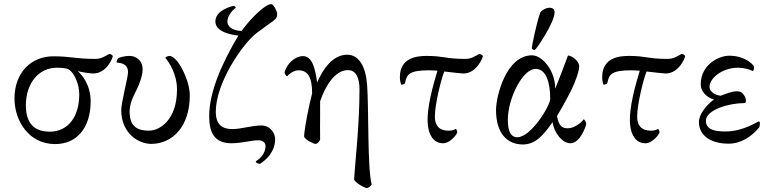

<svg xmlns="http://www.w3.org/2000/svg" viewBox="-20 -697 3744 938"><path d="M359.4 -349.6C380.9 -343.8 421.9 -337.9 435.5 -337.9C502 -337.9 531.2 -416 531.2 -422.9C528.3 -429.7 522.5 -431.6 513.7 -433.6C492.2 -421.9 474.6 -409.2 445.3 -409.2C349.6 -409.2 326.2 -421.9 242.2 -421.9C133.8 -422.9 50.8 -343.8 50.8 -215.8C50.8 -104.5 123 6.8 248 6.8C356.4 7.8 422.9 -74.2 422.9 -202.1C422.9 -283.2 378.9 -334 359.4 -349.6ZM257.8 -366.2C283.2 -366.2 307.6 -363.3 316.4 -357.4C343.8 -339.8 367.2 -286.1 367.2 -235.4C367.2 -128.9 314.5 -54.7 224.6 -53.7C154.3 -53.7 106.4 -86.9 106.4 -182.6C106.4 -289.1 168 -366.2 257.8 -366.2Z M605.5 -344.7C605.5 -319.3 572.3 -196.3 572.3 -159.2C572.3 -45.9 656.2 5.9 718.8 5.9C823.2 5.9 907.2 -80.1 907.2 -230.5C907.2 -291 873 -361.3 848.6 -394.5C837.9 -409.2 819.3 -423.8 809.6 -423.8C805.7 -423.8 788.1 -420.9 788.1 -414.1C806.6 -391.6 844.7 -335 844.7 -259.8C844.7 -109.4 758.8 -58.6 708 -58.6C655.3 -58.6 613.3 -75.2 613.3 -151.4C613.3 -182.6 624 -213.9 646.5 -256.8C660.2 -283.2 676.8 -328.1 676.8 -357.4C676.8 -405.3 641.6 -423.8 613.3 -423.8C584 -423.8 559.6 -415 556.6 -412.1C551.8 -405.3 547.9 -392.6 549.8 -391.6C553.7 -389.6 605.5 -393.6 605.5 -344.7Z M1250 103.5C1277.3 85.9 1324.2 47.9 1324.2 -18.6C1324.2 -41 1304.7 -84 1255.9 -84C1210.9 -84 1157.2 -66.4 1117.2 -66.4C1084 -66.4 1034.2 -72.3 1034.2 -151.4C1034.2 -292 1164.1 -480.5 1230.5 -533.2C1255.9 -552.7 1297.9 -582 1313.5 -593.8C1332 -607.4 1334 -615.2 1334 -629.9C1334 -640.6 1317.4 -676.8 1304.7 -676.8C1277.3 -676.8 1210 -614.3 1160.2 -545.9C1139.6 -545.9 1090.8 -553.7 1090.8 -593.8C1090.8 -614.3 1113.3 -648.4 1131.8 -658.2C1131.8 -663.1 1127.9 -668 1118.2 -668C1108.4 -665 1032.2 -646.5 1032.2 -591.8C1032.2 -531.2 1144.5 -523.4 1144.5 -523.4C1063.5 -386.7 1002 -248 1002 -128.9C1002 -50.8 1026.4 2.9 1110.4 2.9C1159.2 2.9 1209 -11.7 1242.2 -11.7C1260.7 -11.7 1277.3 -2 1277.3 16.6C1277.3 54.7 1247.1 81.1 1229.5 90.8C1229.5 100.6 1246.1 103.5 1250 103.5Z M1710 177.7C1709 193.4 1762.7 221.7 1771.5 221.7C1780.3 221.7 1791 211.9 1795.9 204.1C1774.4 127 1782.2 -167 1773.4 -283.2C1766.6 -370.1 1735.4 -429.7 1675.8 -429.7C1607.4 -429.7 1558.6 -362.3 1529.3 -293.9C1520.5 -356.4 1507.8 -421.9 1460.9 -422.9C1421.9 -422.9 1382.8 -387.7 1370.1 -344.7C1370.1 -341.8 1371.1 -337.9 1373 -334C1376 -329.1 1379.9 -324.2 1382.8 -324.2C1389.6 -333 1413.1 -353.5 1438.5 -353.5C1483.4 -353.5 1504.9 -320.3 1504.9 -241.2C1504.9 -241.2 1492.2 -189.5 1491.2 -183.6C1472.7 -96.7 1465.8 -47.9 1465.8 -30.3C1465.8 -17.6 1510.7 5.9 1520.5 5.9C1532.2 5.9 1539.1 -5.9 1543.9 -13.7C1543 -50.8 1543.9 -120.1 1543.9 -132.8V-202.1C1567.4 -271.5 1614.3 -354.5 1679.7 -354.5C1719.7 -354.5 1736.3 -316.4 1736.3 -259.8C1736.3 -85 1713.9 107.4 1710 177.7Z M2117.2 -351.6C2099.6 -292 2061.5 -168 2070.3 -85.9C2075.2 -37.1 2098.6 2.9 2144.5 2.9C2180.7 2.9 2213.9 -43 2213.9 -50.8C2213.9 -55.7 2210.9 -64.5 2207 -67.4C2201.2 -63.5 2187.5 -58.6 2175.8 -58.6C2154.3 -58.6 2104.5 -59.6 2104.5 -127.9C2104.5 -185.5 2133.8 -306.6 2150.4 -347.7C2193.4 -342.8 2235.4 -337.9 2243.2 -337.9C2309.6 -337.9 2338.9 -416 2338.9 -422.9C2335.9 -429.7 2330.1 -431.6 2321.3 -433.6C2299.8 -421.9 2282.2 -409.2 2252.9 -409.2C2157.2 -409.2 2148.4 -423.8 2064.5 -423.8C2021.5 -423.8 1933.6 -418 1933.6 -320.3C1933.6 -303.7 1936.5 -292 1940.4 -283.2C1948.2 -283.2 1958 -287.1 1959 -292C1966.8 -333 1978.5 -353.5 2075.2 -353.5C2086.9 -353.5 2101.6 -352.5 2117.2 -351.6Z M2664.1 -659.2C2646.5 -659.2 2623 -644.5 2619.1 -634.8C2599.6 -579.1 2578.1 -470.7 2578.1 -461.9C2578.1 -457 2585.9 -453.1 2589.8 -453.1H2592.8C2600.6 -456.1 2689.5 -587.9 2689.5 -636.7C2689.5 -647.5 2684.6 -659.2 2664.1 -659.2ZM2701.2 -129.9C2701.2 -129.9 2749 -210.9 2772.5 -259.8C2789.1 -294.9 2809.6 -346.7 2809.6 -373C2809.6 -400.4 2771.5 -425.8 2754.9 -425.8C2744.1 -397.5 2718.8 -328.1 2692.4 -263.7C2692.4 -354.5 2627.9 -426.8 2579.1 -426.8C2454.1 -426.8 2403.3 -229.5 2403.3 -159.2C2403.3 -46.9 2457 8.8 2534.2 8.8C2595.7 8.8 2634.8 -36.1 2679.7 -100.6C2684.6 -52.7 2725.6 2.9 2766.6 2.9C2815.4 2.9 2843.8 -84 2843.8 -91.8C2843.8 -96.7 2838.9 -111.3 2831.1 -114.3C2826.2 -103.5 2788.1 -70.3 2754.9 -70.3C2730.5 -70.3 2710.9 -76.2 2701.2 -129.9ZM2596.7 -360.4C2649.4 -360.4 2668 -291 2668 -213.9C2668 -181.6 2575.2 -26.4 2506.8 -26.4C2477.5 -26.4 2460.9 -51.8 2460.9 -112.3C2460.9 -213.9 2532.2 -360.4 2596.7 -360.4Z M3105.5 -351.6C3087.9 -292 3049.8 -168 3058.6 -85.9C3063.5 -37.1 3086.9 2.9 3132.8 2.9C3168.9 2.9 3202.1 -43 3202.1 -50.8C3202.1 -55.7 3199.2 -64.5 3195.3 -67.4C3189.5 -63.5 3175.8 -58.6 3164.1 -58.6C3142.6 -58.6 3092.8 -59.6 3092.8 -127.9C3092.8 -185.5 3122.1 -306.6 3138.7 -347.7C3181.6 -342.8 3223.6 -337.9 3231.4 -337.9C3297.9 -337.9 3327.1 -416 3327.1 -422.9C3324.2 -429.7 3318.4 -431.6 3309.6 -433.6C3288.1 -421.9 3270.5 -409.2 3241.2 -409.2C3145.5 -409.2 3136.7 -423.8 3052.7 -423.8C3009.8 -423.8 2921.9 -418 2921.9 -320.3C2921.9 -303.7 2924.8 -292 2928.7 -283.2C2936.5 -283.2 2946.3 -287.1 2947.3 -292C2955.1 -333 2966.8 -353.5 3063.5 -353.5C3075.2 -353.5 3089.8 -352.5 3105.5 -351.6Z M3428.7 -107.4C3428.7 -160.2 3541 -193.4 3616.2 -193.4C3625 -193.4 3624 -204.1 3624 -207C3624 -222.7 3612.3 -237.3 3600.6 -247.1C3594.7 -249 3586.9 -251 3581.1 -251C3554.7 -251 3524.4 -238.3 3502 -229.5C3485.4 -229.5 3446.3 -243.2 3446.3 -273.4C3446.3 -312.5 3504.9 -366.2 3586.9 -366.2C3613.3 -366.2 3644.5 -357.4 3658.2 -349.6C3661.1 -352.5 3664.1 -360.4 3664.1 -366.2C3664.1 -371.1 3662.1 -375 3660.2 -377.9C3652.3 -386.7 3616.2 -424.8 3542 -424.8C3490.2 -424.8 3403.3 -379.9 3403.3 -285.2C3403.3 -251 3431.6 -220.7 3467.8 -210.9C3428.7 -181.6 3394.5 -137.7 3394.5 -101.6C3394.5 -33.2 3454.1 4.9 3539.1 4.9C3602.5 4.9 3654.3 -32.2 3689.5 -75.2C3691.4 -81.1 3692.4 -87.9 3692.4 -96.7C3692.4 -100.6 3690.4 -103.5 3686.5 -103.5C3681.6 -103.5 3611.3 -54.7 3524.4 -54.7C3473.6 -54.7 3428.7 -62.5 3428.7 -107.4Z"/></svg>

Font: Crimson
Style: Roman
Weight: 400
Version: Version 0.2